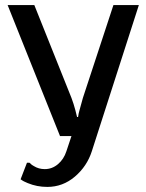

<svg xmlns="http://www.w3.org/2000/svg" viewBox="-20 -720 576 755"><path d="M166 15Q125 15 89 0Q73 -6 61 -15L86 -80H96Q106 -70 113 -67Q132 -55 156 -55Q185 -55 208 -74.5Q231 -94 241 -125L261 -185H216L10 -700H115L261 -335Q270 -311 276 -288L283 -260H287Q289 -275 293 -288L306 -335L426 -700H526L341 -125Q322 -66 274.5 -25.5Q227 15 166 15Z"/></svg>

Font: Scada
Style: Regular
Weight: 400
Designer: Jovanny Lemonad
Foundry: Jovanny Lemonad
Version: Version 4.100;PS 004.100;hotconv 1.0.88;makeotf.lib2.5.64775